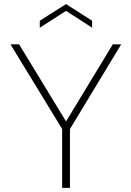

<svg xmlns="http://www.w3.org/2000/svg" viewBox="-20 -916 641 936"><path d="M429 -781 302 -863 174 -781V-815L302 -896L429 -815ZM530 -700H571L321 -287V0H283V-287L31 -700H73L302 -324Z"/></svg>

Font: Albert Sans ExtraLight
Style: Regular
Weight: 250
Designer: Andreas Rasmussen
Foundry: a.Foundry
Version: Version 1.025